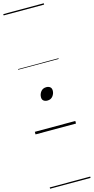

<svg xmlns="http://www.w3.org/2000/svg" viewBox="-194 -972 701 1434"><g transform="rotate(-15 156.5 -255.0)"><path d="M152 -221Q134 -221 122.5 -230Q111 -239 111 -257Q111 -281 126 -300.5Q141 -320 169 -320Q186 -320 197.5 -311Q209 -302 209 -283Q209 -260 194 -240.5Q179 -221 152 -221ZM0 410H313V420H0ZM0 -20H313V0H0ZM0 -505H313V-500H0ZM0 -930H313V-920H0Z"/></g></svg>

Font: Playwrite DE LA Guides
Style: Regular
Weight: 400
Designer: Veronika Burian, José Scaglione
Foundry: TypeTogether
Version: Version 1.003